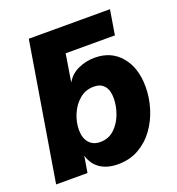

<svg xmlns="http://www.w3.org/2000/svg" viewBox="-134 -836 878 955"><g transform="rotate(-20 305.5 -358.5)"><path d="M329.6 11.2Q273.4 11.2 236.3 -13.4Q199.2 -38.1 185.1 -85.4H184.6L170.4 0H4.4L124.5 -727.5H554.2L532.7 -596.7H272L248.5 -451.2H249Q270.5 -489.3 311.8 -508.1Q353 -526.9 399.4 -526.9Q486.8 -526.9 537.8 -465.8Q588.9 -404.8 588.9 -305.2Q588.9 -248 571.8 -191.9Q554.7 -135.7 521.5 -89.8Q488.3 -43.9 440.2 -16.4Q392.1 11.2 329.6 11.2ZM283.7 -123Q328.1 -123 358.6 -151.6Q389.2 -180.2 404.8 -222.4Q420.4 -264.6 420.4 -306.6Q420.4 -348.1 401.4 -370.6Q382.3 -393.1 346.2 -393.1Q302.2 -393.1 270.3 -366Q238.3 -338.9 220.9 -297.9Q203.6 -256.8 203.6 -215.3Q203.6 -172.4 224.9 -147.7Q246.1 -123 283.7 -123Z"/></g></svg>

Font: Inter Display ExtraBold
Style: Italic
Weight: 800
Italic angle: -9.39999°
Designer: Rasmus Andersson
Foundry: rsms
Version: Version 4.000;git-a52131595